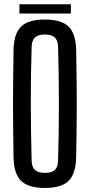

<svg xmlns="http://www.w3.org/2000/svg" viewBox="-20 -902 434 929"><path d="M197 7.5Q117.5 7.5 82.2 -26.8Q47 -61 45.5 -140Q44.5 -206 43.8 -270.8Q43 -335.5 43 -400Q43 -464.5 43.8 -529.2Q44.5 -594 45.5 -660Q47 -739.5 82.2 -773.5Q117.5 -807.5 197 -807.5Q277 -807.5 311.8 -773.5Q346.5 -739.5 348.5 -660Q349.5 -594 350.5 -529Q351.5 -464 351.5 -399.5Q351.5 -335 350.5 -270.5Q349.5 -206 348.5 -140Q346.5 -61 311.8 -26.8Q277 7.5 197 7.5ZM197 -65.5Q230.5 -65.5 245.5 -79.5Q260.5 -93.5 261 -125.5Q263 -193.5 264 -262.8Q265 -332 265 -401.8Q265 -471.5 264 -540Q263 -608.5 261 -674.5Q260.5 -706.5 245.2 -720.8Q230 -735 197 -735Q164.5 -735 149.2 -720.8Q134 -706.5 133 -674.5Q131 -608.5 130 -540Q129 -471.5 129 -401.8Q129 -332 130.2 -262.8Q131.5 -193.5 133 -125.5Q134 -93.5 149.2 -79.5Q164.5 -65.5 197 -65.5ZM74 -881.5H323V-836.5H74Z"/></svg>

Font: Big Shoulders Display Thin SemiBold
Style: Regular
Weight: 600
Version: Version 2.002